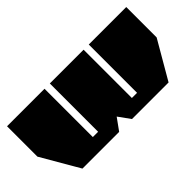

<svg xmlns="http://www.w3.org/2000/svg" viewBox="-52 -865 1206 1206"><g transform="rotate(-45 551.5 -261.5)"><path d="M169 0 22 -253V-523H355V-94H402V-523H702V-94H748V-523H1081V-253L934 0H609L552 -79L495 0Z"/></g></svg>

Font: Tomorrow Black
Style: Regular
Weight: 900
Designer: Tony de Marco, Monica Rizzolli
Foundry: Just in Type
Version: Version 2.002